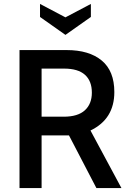

<svg xmlns="http://www.w3.org/2000/svg" viewBox="-20 -954 653 974"><path d="M79 -700H318Q432 -700 496 -647Q560 -594 560 -487Q560 -350 439 -292L596 0H469L330 -267H191V0H79ZM303 -362Q375 -362 410.5 -394.5Q446 -427 446 -484Q446 -543 411 -574.5Q376 -606 305 -606H191V-362ZM183 -868V-934L312 -866L441 -934V-868L312 -777Z"/></svg>

Font: Cabin Medium
Style: Regular
Weight: 500
Designer: Pablo Impallari
Foundry: Pablo Impallari. http://www.impallari.com Igino Marini. http://www.ikern.com
Version: Version 2.001